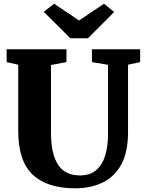

<svg xmlns="http://www.w3.org/2000/svg" viewBox="-20 -1009 784 1037"><path d="M387 8Q234 8 156.2 -65.8Q78.5 -139.5 78.5 -302.5V-659.5L16 -673.5V-743H339V-673.5L255.5 -658V-288.5Q255.5 -178.5 293.2 -120Q331 -61.5 412 -61.5Q466.5 -61.5 499.8 -90.2Q533 -119 548.2 -169.5Q563.5 -220 563.5 -286V-659L476.5 -673.5V-743H737V-673.5L671.5 -659.5V-295.5Q671.5 -187 634.8 -120.2Q598 -53.5 533.8 -22.8Q469.5 8 387 8ZM272 -989 407 -898.5 542 -989 596.5 -944 455 -802.5H360L216.5 -945Z"/></svg>

Font: Merriweather Black
Style: Regular
Weight: 900
Designer: Eben Sorkin
Foundry: Eben Sorkin
Version: Version 2.200;gftools[0.9.31]